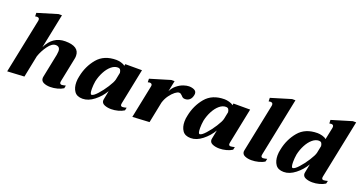

<svg xmlns="http://www.w3.org/2000/svg" viewBox="-42 -1331 3653 1955"><g transform="rotate(20 1784.0 -353.5)"><path d="M662 -58 656 -27Q630 -10 591.5 0Q553 10 516 10Q474 10 444 -4Q414 -18 414 -51Q414 -56 416 -66L468 -322Q472 -350 472 -360Q472 -411 425 -411Q384 -411 343.5 -355Q303 -299 282 -237L234 0L51 10L172 -581Q173 -585 173 -592Q173 -616 146 -616Q140 -616 127 -613L126 -651L344 -717H380L304 -344Q369 -480 503 -480Q656 -480 656 -377Q656 -358 652 -342L600 -86Q598 -74 598 -72Q598 -50 620 -50Q628 -50 641.5 -53.5Q655 -57 662 -58Z M750 -128Q750 -160 758 -194Q781 -309 852.5 -394.5Q924 -480 1057 -480Q1079 -480 1108 -472.5Q1137 -465 1152 -450L1156 -470H1337L1259 -86Q1257 -74 1257 -71Q1257 -50 1278 -50Q1287 -50 1300 -53Q1313 -56 1321 -58L1314 -27Q1288 -10 1250.5 0Q1213 10 1176 10Q1134 10 1102.5 -3.5Q1071 -17 1071 -48Q1071 -52 1073 -62L1091 -154Q1052 -87 990 -38.5Q928 10 866 10Q804 10 777 -29Q750 -68 750 -128ZM1119 -289 1135 -368Q1132 -391 1123.5 -401.5Q1115 -412 1096 -412Q1060 -412 1026 -383Q992 -354 966.5 -305.5Q941 -257 929 -202Q922 -160 922 -120Q922 -59 939 -59Q960 -59 1000 -103Q1040 -147 1076 -203.5Q1112 -260 1119 -289Z M1926 -428Q1926 -423 1924 -413Q1917 -379 1897 -361.5Q1877 -344 1848 -344Q1833 -344 1824 -349.5Q1815 -355 1806 -366Q1796 -376 1789 -380.5Q1782 -385 1770 -385Q1754 -385 1728 -365Q1702 -345 1676 -309.5Q1650 -274 1636 -228L1590 0L1407 10L1479 -343L1481 -355Q1481 -368 1473.5 -373.5Q1466 -379 1455 -379Q1453 -379 1434 -375L1433 -413L1652 -479H1687L1663 -361Q1683 -403 1717 -430Q1751 -457 1785 -468.5Q1819 -480 1844 -480Q1877 -480 1901.5 -468Q1926 -456 1926 -428Z M1922 -128Q1922 -160 1930 -194Q1953 -309 2024.5 -394.5Q2096 -480 2229 -480Q2251 -480 2280 -472.5Q2309 -465 2324 -450L2328 -470H2509L2431 -86Q2429 -74 2429 -71Q2429 -50 2450 -50Q2459 -50 2472 -53Q2485 -56 2493 -58L2486 -27Q2460 -10 2422.5 0Q2385 10 2348 10Q2306 10 2274.5 -3.5Q2243 -17 2243 -48Q2243 -52 2245 -62L2263 -154Q2224 -87 2162 -38.5Q2100 10 2038 10Q1976 10 1949 -29Q1922 -68 1922 -128ZM2291 -289 2307 -368Q2304 -391 2295.5 -401.5Q2287 -412 2268 -412Q2232 -412 2198 -383Q2164 -354 2138.5 -305.5Q2113 -257 2101 -202Q2094 -160 2094 -120Q2094 -59 2111 -59Q2132 -59 2172 -103Q2212 -147 2248 -203.5Q2284 -260 2291 -289Z M2594 -48Q2594 -52 2596 -62L2702 -581Q2703 -585 2703 -592Q2703 -616 2676 -616Q2670 -616 2657 -613L2656 -651L2874 -717H2910L2781 -86Q2779 -74 2779 -71Q2779 -50 2801 -50Q2809 -50 2822.5 -53Q2836 -56 2844 -58L2837 -27Q2812 -10 2773 0Q2734 10 2696 10Q2655 10 2624.5 -3.5Q2594 -17 2594 -48Z M2930 -128Q2930 -160 2938 -194Q2961 -309 3032.5 -394.5Q3104 -480 3237 -480Q3259 -480 3288.5 -472.5Q3318 -465 3333 -450L3360 -581Q3361 -585 3361 -592Q3361 -616 3335 -616Q3328 -616 3315 -613L3313 -651L3532 -717H3568L3439 -86Q3437 -74 3437 -71Q3437 -50 3458 -50Q3467 -50 3480 -53Q3493 -56 3501 -58L3494 -27Q3468 -10 3430.5 0Q3393 10 3356 10Q3314 10 3282.5 -3.5Q3251 -17 3251 -48Q3251 -52 3253 -62L3271 -154Q3232 -87 3170 -38.5Q3108 10 3046 10Q2984 10 2957 -29Q2930 -68 2930 -128ZM3299 -289 3315 -368Q3312 -391 3303.5 -401.5Q3295 -412 3276 -412Q3240 -412 3206 -383Q3172 -354 3146.5 -305.5Q3121 -257 3109 -202Q3102 -160 3102 -120Q3102 -59 3119 -59Q3140 -59 3180 -103Q3220 -147 3256 -203.5Q3292 -260 3299 -289Z"/></g></svg>

Font: Taviraj ExtraBold
Style: Italic
Weight: 800
Italic angle: -12°
Designer: Katatrad Team
Foundry: CadsonDemak
Version: Version 1.001